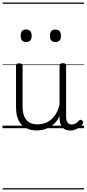

<svg xmlns="http://www.w3.org/2000/svg" viewBox="-20 -1016 686 1522"><path d="M270 18Q222 18 185 -1.5Q148 -21 127.5 -61.5Q107 -102 107 -166V-496Q107 -505 113 -509.5Q119 -514 132 -514Q146 -514 152.5 -509.5Q159 -505 159 -496V-171Q159 -127 171.5 -95.5Q184 -64 210 -47Q236 -30 277 -30Q306 -30 333 -39Q360 -48 383 -66.5Q406 -85 424 -115Q442 -145 452 -186V-496Q452 -506 458.5 -510.5Q465 -515 479 -515Q492 -515 498 -510.5Q504 -506 504 -496V-93Q504 -73 508.5 -58.5Q513 -44 523 -36.5Q533 -29 547 -29Q557 -29 567 -32.5Q577 -36 587 -43Q597 -50 607 -61Q613 -67 620 -66.5Q627 -66 633 -59Q638 -54 639.5 -47Q641 -40 636 -34Q625 -19 609 -7Q593 5 575 12Q557 19 537 19Q517 19 502 13Q487 7 476 -5Q465 -17 459 -35Q453 -53 452 -76V-97Q437 -63 415.5 -41Q394 -19 370 -6Q346 7 320.5 12.5Q295 18 270 18ZM187 -683Q165 -683 154.5 -695Q144 -707 144 -732Q144 -757 154.5 -769.5Q165 -782 187 -782Q209 -782 220 -769.5Q231 -757 231 -732Q231 -707 220 -695Q209 -683 187 -683ZM419 -683Q397 -683 386.5 -695Q376 -707 376 -732Q376 -757 386.5 -769.5Q397 -782 419 -782Q441 -782 452 -769.5Q463 -757 463 -732Q463 -707 452 -695Q441 -683 419 -683ZM0 476H646V486H0ZM0 -20H646V0H0ZM0 -505H646V-500H0ZM0 -996H646V-986H0Z"/></svg>

Font: Playwrite PL Guides
Style: Regular
Weight: 400
Designer: Veronika Burian, José Scaglione
Foundry: TypeTogether
Version: Version 1.003